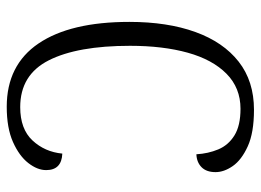

<svg xmlns="http://www.w3.org/2000/svg" viewBox="-122 -642 774 570"><g transform="rotate(-90 265.0 -357.0)"><path d="M224 10Q156 10 115.5 -8.5Q75 -27 57 -53Q39 -79 39 -104Q39 -131 53.5 -145.5Q68 -160 92 -161Q94 -126 106.5 -96Q119 -66 148 -48Q177 -30 227 -30Q289 -30 331 -71.5Q373 -113 393.5 -186.5Q414 -260 414 -358Q414 -514 371 -599Q328 -684 232 -684Q167 -684 133 -647.5Q99 -611 94 -559Q45 -561 45 -607Q45 -633 66 -660Q87 -687 128.5 -705.5Q170 -724 233 -724Q357 -724 421 -629.5Q485 -535 485 -360Q485 -247 455 -164Q425 -81 367 -35.5Q309 10 224 10Z"/></g></svg>

Font: Noto Serif SemiCondensed Light
Style: Regular
Weight: 300
Width: 4
Designer: Monotype Design Team
Foundry: Monotype Imaging Inc.
Version: Version 2.013